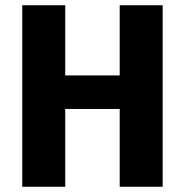

<svg xmlns="http://www.w3.org/2000/svg" viewBox="-20 -713 706 733"><path d="M437 -297H229V0H65V-693H229V-425H437V-693H601V0H437Z"/></svg>

Font: FiraGOUPP
Style: Bold
Weight: 700
Designer: bBox Type
Foundry: bBox Type GmbH
Version: Version 1.001